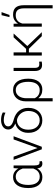

<svg xmlns="http://www.w3.org/2000/svg" viewBox="1275 -2078 1006 3596"><g transform="rotate(-90 1778.0 -280.0)"><path d="M477.5 -528.3V-133.8Q477.5 -106.9 481.4 -89.4Q485.4 -71.8 491.9 -61.3Q498.5 -50.8 507.6 -46.6Q516.6 -42.5 526.9 -42.5Q533.7 -42.5 539.8 -43.7Q545.9 -44.9 551.3 -46.4L559.6 -1Q547.4 5.9 535.6 8.1Q523.9 10.3 511.7 10.3Q473.6 10.3 450.9 -12Q428.2 -34.2 421.4 -85.9Q396.5 -41.5 355.7 -15.6Q314.9 10.3 255.9 10.3Q208 10.3 170.4 -8.5Q132.8 -27.3 106.9 -61.5Q81.1 -95.7 67.6 -143.6Q54.2 -191.4 54.2 -249.5V-259.8Q54.2 -322.3 67.6 -373.5Q81.1 -424.8 107.2 -461.4Q133.3 -498 170.9 -518.1Q208.5 -538.1 256.8 -538.1Q314.5 -538.1 355 -511.7Q395.5 -485.4 420.4 -438L427.2 -528.3ZM112.8 -249.5Q112.8 -204.1 121.8 -165.5Q130.9 -127 149.7 -98.9Q168.5 -70.8 197.5 -54.9Q226.6 -39.1 266.6 -39.1Q296.9 -39.1 321 -47.9Q345.2 -56.6 363.8 -72.5Q382.3 -88.4 395.8 -109.9Q409.2 -131.3 418.9 -156.7V-359.9Q410.2 -385.3 396.7 -408.4Q383.3 -431.6 364.7 -449.5Q346.2 -467.3 322.3 -477.8Q298.3 -488.3 267.6 -488.3Q227.1 -488.3 198 -470.5Q168.9 -452.6 149.9 -421.6Q130.9 -390.6 121.8 -348.9Q112.8 -307.1 112.8 -259.8Z M803.7 -80.6 964.4 -528.3H1024.4L827.1 0H779.8L581.5 -528.3H641.6Z M1150.4 -629.4Q1150.4 -659.2 1163.1 -683.8Q1175.8 -708.5 1199.2 -726.1Q1222.7 -743.7 1255.4 -753.4Q1288.1 -763.2 1328.6 -763.2Q1367.2 -763.2 1401.6 -755.9Q1436 -748.5 1470.2 -731L1465.3 -680.7Q1451.7 -687 1436.8 -692.6Q1421.9 -698.2 1405.3 -702.6Q1388.7 -707 1369.6 -709.7Q1350.6 -712.4 1328.1 -712.4Q1302.7 -712.4 1281 -707Q1259.3 -701.7 1243.2 -691.2Q1227.1 -680.7 1218 -665.3Q1209 -649.9 1209 -630.4Q1209 -614.3 1215.3 -599.6Q1221.7 -585 1237.1 -571.5Q1252.4 -558.1 1278.6 -546.1Q1304.7 -534.2 1344.2 -523.9Q1397 -508.8 1436.8 -482.9Q1476.6 -457 1502.9 -422.9Q1529.3 -388.7 1542.5 -347.7Q1555.7 -306.6 1555.7 -261.7V-246.1Q1555.7 -190.4 1539.3 -143.6Q1522.9 -96.7 1492.7 -62.7Q1462.4 -28.8 1419.2 -9.5Q1376 9.8 1322.8 9.8Q1269 9.8 1225.8 -9.5Q1182.6 -28.8 1152.1 -62.7Q1121.6 -96.7 1105 -143.6Q1088.4 -190.4 1088.4 -246.1V-261.7Q1088.4 -310.5 1103.3 -350.6Q1118.2 -390.6 1142.3 -420.7Q1166.5 -450.7 1197.3 -469.5Q1228 -488.3 1260.3 -494.1L1259.8 -498Q1231 -509.3 1210.2 -523.9Q1189.5 -538.6 1176.3 -555.4Q1163.1 -572.3 1156.7 -591.1Q1150.4 -609.9 1150.4 -629.4ZM1147.5 -246.1Q1147.5 -204.6 1158.7 -167Q1169.9 -129.4 1192.1 -101.1Q1214.4 -72.8 1247.1 -56.2Q1279.8 -39.6 1322.8 -39.6Q1365.2 -39.6 1397.9 -56.2Q1430.7 -72.8 1452.6 -101.1Q1474.6 -129.4 1485.8 -167Q1497.1 -204.6 1497.1 -246.1V-261.7Q1497.1 -300.3 1483.4 -335Q1469.7 -369.6 1446.8 -396.7Q1423.8 -423.8 1393.1 -441.9Q1362.3 -460 1328.6 -465.8Q1284.2 -465.8 1250.5 -449Q1216.8 -432.1 1193.8 -403.8Q1170.9 -375.5 1159.2 -338.6Q1147.5 -301.8 1147.5 -261.7Z M2102.1 -249.5Q2102.1 -191.4 2088.6 -143.6Q2075.2 -95.7 2049.6 -61.5Q2023.9 -27.3 1986.6 -8.8Q1949.2 9.8 1901.4 9.8Q1845.2 9.8 1804.2 -10.3Q1763.2 -30.3 1736.3 -65.9V203.1H1677.7V-292.5H1678.2L1677.7 -296.9Q1677.7 -356 1694.3 -401.1Q1710.9 -446.3 1739.7 -476.8Q1768.6 -507.3 1807.1 -522.7Q1845.7 -538.1 1889.6 -538.1Q1941.4 -538.1 1981 -518.1Q2020.5 -498 2047.4 -461.4Q2074.2 -424.8 2088.1 -373.5Q2102.1 -322.3 2102.1 -259.8ZM2043.5 -259.8Q2043.5 -307.1 2034.4 -348.9Q2025.4 -390.6 2006.8 -421.6Q1988.3 -452.6 1959 -470.5Q1929.7 -488.3 1889.6 -488.3Q1847.7 -488.3 1818.6 -470.2Q1789.6 -452.1 1771.2 -423.6Q1752.9 -395 1744.6 -359.9Q1736.3 -324.7 1736.3 -291V-131.3Q1746.1 -111.3 1760 -94.7Q1773.9 -78.1 1792.5 -65.7Q1811 -53.2 1835 -46.4Q1858.9 -39.6 1888.2 -39.6Q1928.2 -39.6 1957.5 -55.4Q1986.8 -71.3 2005.9 -99.1Q2024.9 -127 2034.2 -165.5Q2043.5 -204.1 2043.5 -249.5Z M2304.7 -528.3V-133.3Q2304.7 -105.5 2310.3 -88.4Q2315.9 -71.3 2325.4 -62Q2335 -52.7 2347.4 -49.6Q2359.9 -46.4 2373.5 -46.4Q2386.7 -46.4 2398.9 -47.9Q2411.1 -49.3 2420.9 -51.3L2423.3 -2.4Q2412.6 0.5 2395.3 2.7Q2377.9 4.9 2360.8 4.9Q2335.9 4.9 2314.7 -1.7Q2293.5 -8.3 2278.3 -24.4Q2263.2 -40.5 2254.6 -67.1Q2246.1 -93.8 2246.1 -133.3V-528.3Z M2662.1 -242.2H2595.2V0H2536.1V-528.3H2595.2V-293.9H2660.6L2877 -528.3H2948.2L2713.9 -271L2972.7 0H2898.4Z M3130.9 -528.3 3133.8 -444.3Q3160.2 -488.8 3201.9 -513.4Q3243.7 -538.1 3302.7 -538.1Q3344.2 -538.1 3377 -527.3Q3409.7 -516.6 3432.4 -492.4Q3455.1 -468.3 3466.8 -429.4Q3478.5 -390.6 3478.5 -334.5V202.6H3419.9V-334Q3419.9 -378.9 3410.4 -408.7Q3400.9 -438.5 3383.8 -456.1Q3366.7 -473.6 3342.8 -481Q3318.8 -488.3 3289.6 -488.3Q3256.3 -488.3 3230.7 -478.8Q3205.1 -469.2 3186.3 -452.6Q3167.5 -436 3155 -413.3Q3142.6 -390.6 3135.3 -364.7V0H3076.7V-528.3ZM3291.5 -753.9H3349.1L3295.9 -605.5H3255.4Z"/></g></svg>

Font: Melbourne
Style: Light
Weight: 300
Designer: Google
Version: Version 2.000980; 2014